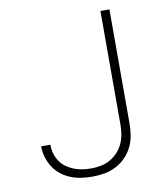

<svg xmlns="http://www.w3.org/2000/svg" viewBox="-83 -805 766 882"><g transform="rotate(-10 300.0 -363.5)"><path d="M278 8Q252 8 226.5 4.5Q201 1 177 -8.5Q153 -18 132.5 -34Q112 -50 98 -71.5Q84 -93 76.5 -118Q69 -143 69 -168V-170H112V-169Q112 -148 117.5 -128.5Q123 -109 134.5 -92Q146 -75 162.5 -63Q179 -51 198 -43.5Q217 -36 237.5 -33Q258 -30 278 -30Q301 -30 323.5 -34.5Q346 -39 366 -50Q386 -61 402 -78Q418 -95 427.5 -115.5Q437 -136 441 -159Q445 -182 445 -205V-735H487V-205Q487 -176 482.5 -148Q478 -120 465.5 -94.5Q453 -69 433 -48.5Q413 -28 387.5 -15Q362 -2 334 3Q306 8 278 8Z"/></g></svg>

Font: Iosevka Aile Extralight
Style: Regular
Weight: 200
Designer: Belleve Invis
Foundry: Belleve Invis
Version: Version 31.1.0; ttfautohint (v1.8.4)